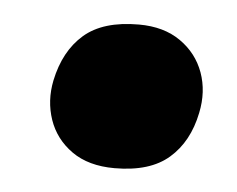

<svg xmlns="http://www.w3.org/2000/svg" viewBox="-30 -438 340 275"><g transform="rotate(5 140.0 -301.0)"><path d="M143 -197Q105.5 -197 81.5 -214Q57.5 -231 48.2 -258Q39 -285 45 -314.5Q54 -357.5 81.2 -381.2Q108.5 -405 160 -405Q196 -405 220 -388.2Q244 -371.5 253.8 -344.5Q263.5 -317.5 257 -286.5Q248.5 -244.5 221.2 -220.8Q194 -197 143 -197Z"/></g></svg>

Font: Commissioner ExtraBold
Style: Italic
Weight: 800
Italic angle: -12°
Designer: Kostas Bartsokas
Foundry: Kostas Bartsokas
Version: Version 1.000; ttfautohint (v1.8.3)